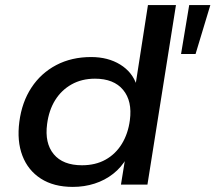

<svg xmlns="http://www.w3.org/2000/svg" viewBox="-20 -725 846 754"><path d="M266 9Q191 9 140.5 -23.5Q90 -56 68 -113.5Q46 -171 56 -247Q66 -324 103.5 -381Q141 -438 201 -469.5Q261 -501 338 -501Q404 -501 452 -471.5Q500 -442 517 -390H512L561 -705H671L559 0H455L472 -105H478Q457 -68 424.5 -42.5Q392 -17 351.5 -4Q311 9 266 9ZM302 -76Q355 -76 394.5 -98Q434 -120 458.5 -160Q483 -200 490 -253Q500 -328 463.5 -372Q427 -416 353 -416Q301 -416 261 -393.5Q221 -371 196.5 -331.5Q172 -292 165 -238Q155 -163 191 -119.5Q227 -76 302 -76ZM691 -513 723 -705H806L748 -513Z"/></svg>

Font: Nunito Sans 10pt SemiExpanded SemiBold
Style: Italic
Weight: 600
Width: 6
Italic angle: -9°
Designer: Vernon Adams
Foundry: Vernon Adams
Version: Version 3.101;gftools[0.9.27]